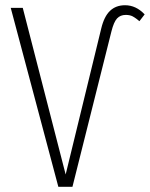

<svg xmlns="http://www.w3.org/2000/svg" viewBox="-20 -714 573 734"><path d="M21 -684H67L231 -47L367 -605Q378 -651 400.5 -672.5Q423 -694 458 -694Q500 -694 533 -659L513 -633Q499 -645 488 -651Q477 -657 461 -657Q440 -657 427.5 -643.5Q415 -630 406 -594L257 0H203Z"/></svg>

Font: Fira Sans Extra Condensed ExtraLight
Style: Regular
Weight: 275
Width: 1
Designer: Carrois Corporate & Edenspiekermann AG
Foundry: Carrois Corporate GbR & Edenspiekermann AG
Version: Version 4.203